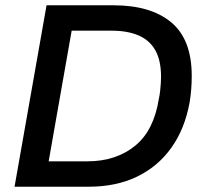

<svg xmlns="http://www.w3.org/2000/svg" viewBox="-20 -706 771 726"><path d="M35 0 156 -686H409Q550 -686 627.5 -621.5Q705 -557 705 -419Q705 -393 703 -368Q701 -343 697 -319Q679 -219 628 -147.5Q577 -76 498 -38Q419 0 316 0ZM164 -96H310Q366 -96 412 -111.5Q458 -127 493 -156.5Q528 -186 549.5 -229.5Q571 -273 580 -329Q584 -347 585.5 -362Q587 -377 588 -390Q589 -403 589 -415Q589 -477 567.5 -515.5Q546 -554 504 -572Q462 -590 402 -590H251Z"/></svg>

Font: Archivo SemiBold Medium
Style: Italic
Weight: 500
Italic angle: -10°
Version: Version 2.001